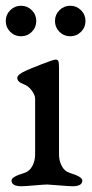

<svg xmlns="http://www.w3.org/2000/svg" viewBox="-25 -645 321 667"><path d="M10.5 -609.5Q26 -625 48 -625Q70 -625 85.5 -609.5Q101 -594 101 -572Q101 -550 85.5 -534.5Q70 -519 48 -519Q26 -519 10.5 -534.5Q-5 -550 -5 -572Q-5 -594 10.5 -609.5ZM181.5 -609.5Q197 -625 219 -625Q241 -625 256.5 -609.5Q272 -594 272 -572Q272 -550 256.5 -534.5Q241 -519 219 -519Q197 -519 181.5 -534.5Q166 -550 166 -572Q166 -594 181.5 -609.5ZM97 -302Q97 -315 85 -331Q73 -347 56 -353Q35 -361 35 -374Q35 -386 64 -399Q74 -404 117.5 -421Q161 -438 168 -438Q176 -438 178 -432Q180 -426 180 -409V-108Q180 -87 189.5 -68.5Q199 -50 218 -44Q261 -31 261 -18Q261 2 227 2Q215 2 180.5 -1Q146 -4 139 -4Q129 -4 95 -1Q61 2 50 2Q15 2 15 -18Q15 -31 59 -44Q78 -50 87.5 -68.5Q97 -87 97 -108Z"/></svg>

Font: EB Garamond 08
Style: Regular
Weight: 400
Version: Version 0.016 ; ttfautohint (v1.5)